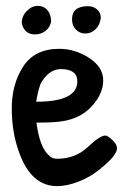

<svg xmlns="http://www.w3.org/2000/svg" viewBox="-20 -629 438 653"><path d="M99 -512Q62 -512 54 -551Q54 -574 71 -591.5Q88 -609 108.5 -609Q129 -609 141 -595Q153 -581 154 -557Q151 -537 135.5 -524.5Q120 -512 99 -512ZM279 -608Q297 -608 309.5 -597.5Q322 -587 323 -569Q320 -544 305 -529.5Q290 -515 270.5 -515Q251 -515 238 -528.5Q225 -542 225 -563Q225 -608 279 -608ZM182 -463Q235 -463 283 -432Q331 -401 331 -355.5Q331 -310 292 -267.5Q253 -225 188 -216Q160 -212 104 -212Q115 -127 147 -100Q157 -89 174 -89Q236 -89 278 -128.5Q320 -168 338 -168Q346 -168 362 -153Q378 -138 378 -125Q378 -99 315 -50Q287 -27 247.5 -11.5Q208 4 174 4Q87 4 46 -108Q20 -177 20 -260Q20 -343 59 -403Q98 -463 182 -463ZM187 -394Q149 -394 122 -351Q112 -336 103 -283Q243 -283 243 -352Q243 -394 187 -394Z"/></svg>

Font: Patrick Hand
Style: Regular
Weight: 400
Designer: Patrick Wagesreiter
Foundry: Patrick Wagesreiter
Version: Version 1.003;PS 001.003;hotconv 1.0.70;makeotf.lib2.5.58329